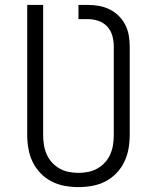

<svg xmlns="http://www.w3.org/2000/svg" viewBox="-20 -755 640 783"><path d="M300 8Q272 8 244 3Q216 -2 190.5 -15Q165 -28 145 -49Q125 -70 113 -95Q101 -120 96 -148Q91 -176 91 -205V-735H156V-205Q156 -185 159 -165Q162 -145 170 -126.5Q178 -108 191.5 -93Q205 -78 222.5 -68Q240 -58 260 -54Q280 -50 300 -50Q320 -50 340 -54Q360 -58 377.5 -68Q395 -78 408.5 -93Q422 -108 430 -126.5Q438 -145 441 -165Q444 -185 444 -205V-566Q444 -588 438 -609.5Q432 -631 417 -647Q402 -663 381 -670Q360 -677 338 -677H300V-735H338Q361 -735 383.5 -731Q406 -727 426.5 -717Q447 -707 463.5 -691Q480 -675 490.5 -654.5Q501 -634 505 -611.5Q509 -589 509 -566V-205Q509 -176 504 -148Q499 -120 487 -95Q475 -70 455 -49Q435 -28 409.5 -15Q384 -2 356 3Q328 8 300 8Z"/></svg>

Font: Iosevka SS04 Light Extended
Style: Regular
Weight: 300
Width: 7
Monospace: yes
Designer: Belleve Invis
Foundry: Belleve Invis
Version: Version 19.0.0; ttfautohint (v1.8.4)